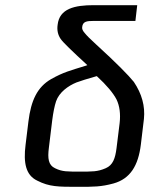

<svg xmlns="http://www.w3.org/2000/svg" viewBox="-20 -713 606 743"><path d="M342 -632H504L511 -693H343C269 -693 210 -680 203 -617C200 -596 204 -578 215 -562C224 -549 258 -516 318 -461L313 -459C252 -440 226 -434 178 -407C124 -376 100 -324 90 -243L79 -153C70 -82 80 -35 124 -14C171 10 205 10 282 10C343 10 371 10 419 -3C484 -21 515 -72 525 -153L537 -253C542 -302 529 -350 498 -396C478 -421 430 -470 352 -541C330 -561 315 -576 308 -585C300 -594 297 -601 298 -608C300 -630 316 -632 342 -632ZM431 -140C426 -100 417 -74 389 -62C357 -48 336 -49 289 -49C242 -49 221 -48 193 -62C167 -74 164 -100 169 -140L182 -247C186 -278 191 -303 197 -321C209 -356 244 -381 276 -394C292 -400 318 -408 353 -418H355C393 -383 418 -353 431 -328C443 -303 447 -272 443 -237Z"/></svg>

Font: Gamestation Text
Style: Italic
Weight: 400
Designer: Jonas Hecksher
Foundry: Jonas Hecksher, Playtypeª, e-types AS
Version: Version 1.003